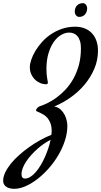

<svg xmlns="http://www.w3.org/2000/svg" viewBox="-120 -938 640 1215"><path d="M500 -617.2Q500 -557.1 476.8 -502.7Q453.6 -448.2 415.3 -402.6Q377 -356.9 326.9 -321.5Q276.9 -286.1 223.1 -264.2Q248 -259.8 263.9 -244.6Q279.8 -229.5 289.3 -210.9Q298.8 -192.4 302.5 -173.3Q306.2 -154.3 306.2 -141.1Q306.2 -95.7 290.8 -48.3Q275.4 -1 249.5 43.2Q223.6 87.4 189.5 126.2Q155.3 165 117.9 194.1Q80.6 223.1 42.5 240Q4.4 256.8 -29.8 256.8Q-43.9 256.8 -56.9 253.9Q-69.8 251 -79.3 244.6Q-88.9 238.3 -94.5 228.8Q-100.1 219.2 -100.1 206.1Q-100.1 180.7 -86.9 153.1Q-73.7 125.5 -51.3 97.7Q-28.8 69.8 1.5 43Q31.7 16.1 65.4 -7.8Q99.1 -31.7 135 -51.5Q170.9 -71.3 205.1 -85Q206.1 -90.8 206.5 -96.7Q207 -102.5 207 -107.9Q207 -136.7 199.7 -156.7Q192.4 -176.8 181.4 -190.2Q170.4 -203.6 157.5 -211.4Q144.5 -219.2 133.5 -224.4Q122.6 -229.5 115.2 -232.4Q107.9 -235.4 107.9 -238.8Q107.9 -242.7 110.4 -247.1Q112.8 -251.5 116.5 -255.4Q120.1 -259.3 124.5 -262.2Q128.9 -265.1 132.8 -266.1Q153.3 -272.5 180.7 -285.6Q208 -298.8 236.8 -319.8Q265.6 -340.8 293.5 -370.1Q321.3 -399.4 343.3 -438Q365.2 -476.6 378.7 -524.9Q392.1 -573.2 392.1 -632.8Q392.1 -660.6 385.7 -679.7Q379.4 -698.7 369.1 -710.2Q358.9 -721.7 345.5 -726.8Q332 -731.9 317.9 -731.9Q292.5 -731.9 266.8 -717Q241.2 -702.1 220.5 -672.9Q199.7 -643.6 186.8 -600.3Q173.8 -557.1 173.8 -500Q173.8 -481.4 175.3 -467Q176.8 -452.6 178.5 -442.4Q180.2 -432.1 181.6 -425Q183.1 -418 183.1 -414.1Q183.1 -410.2 179.9 -407.5Q176.8 -404.8 171.9 -404.8Q152.8 -404.8 134.3 -412.6Q115.7 -420.4 101.3 -434.6Q86.9 -448.7 77.9 -468.5Q68.8 -488.3 68.8 -512.2Q68.8 -533.2 77.9 -560.3Q86.9 -587.4 104 -616Q121.1 -644.5 145.8 -672.1Q170.4 -699.7 202.4 -721.2Q234.4 -742.7 272.9 -755.9Q311.5 -769 356 -769Q388.7 -769 415.5 -758.5Q442.4 -748 460.9 -728.5Q479.5 -709 489.7 -680.9Q500 -652.8 500 -617.2ZM38.1 191.9Q55.2 191.9 72.5 180.9Q89.8 169.9 106 151.4Q122.1 132.8 137 108.2Q151.9 83.5 164.1 56.2Q176.3 28.8 185.5 0.7Q194.8 -27.3 200.2 -53.2Q179.7 -43 158.2 -28.3Q136.7 -13.7 116.5 4.4Q96.2 22.5 77.9 42.7Q59.6 63 45.9 83.7Q32.2 104.5 24.2 125Q16.1 145.5 16.1 164.1Q16.1 191.9 38.1 191.9ZM431.6 -886.2Q431.6 -875 428.2 -865Q424.8 -855 418.5 -847.4Q412.1 -839.8 402.6 -835.4Q393.1 -831.1 380.9 -831.1Q374 -831.1 368.9 -834.2Q363.8 -837.4 360.1 -842.3Q356.4 -847.2 354.7 -852.8Q353 -858.4 353 -863.3Q353 -888.7 367.4 -903.3Q381.8 -918 405.8 -918Q411.6 -918 416.5 -914.8Q421.4 -911.6 424.8 -906.7Q428.2 -901.9 429.9 -896.5Q431.6 -891.1 431.6 -886.2Z"/></svg>

Font: Mervale Script
Style: Regular
Weight: 400
Designer: Astigmatic (AOETI)
Foundry: Astigmatic (AOETI)
Version: Version 1.000